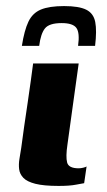

<svg xmlns="http://www.w3.org/2000/svg" viewBox="-20 -608 351 632"><path d="M239 -399Q230 -333 220.5 -266Q211 -199 202 -132Q196 -92 201 -73Q206 -54 239 -54Q246 -54 254 -56Q262 -58 265 -60L257 -5Q250 -4 229.5 0Q209 4 173 4Q124 4 96.5 -3Q69 -10 57 -22.5Q45 -35 43 -51Q41 -67 44 -85Q47 -103 50 -122Q54 -153 59.5 -191.5Q65 -230 71 -269.5Q77 -309 81.5 -343Q86 -377 89 -399Q127 -399 164 -399Q201 -399 239 -399ZM191 -588Q240 -588 264 -576Q288 -564 293.5 -535.5Q299 -507 293 -457H237Q243 -500 231.5 -516Q220 -532 183 -532Q142 -532 128 -514.5Q114 -497 109 -457H52Q60 -508 73.5 -536.5Q87 -565 114.5 -576.5Q142 -588 191 -588Z"/></svg>

Font: Genos Thin
Style: Bold Italic
Weight: 700
Italic angle: -8°
Version: Version 1.010